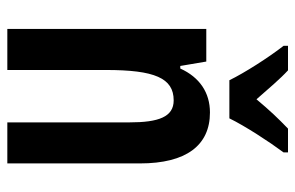

<svg xmlns="http://www.w3.org/2000/svg" viewBox="-161 -645 806 524"><g transform="rotate(90 242.0 -383.0)"><path d="M199 -606H303C324 -649 367 -715 396 -754V-766H331C302 -738 282 -717 251 -680C222 -713 195 -745 172 -766H105V-754C137 -713 179 -647 199 -606ZM287 -553C233 -553 191 -525 167 -472H160L148 -543H59V0H171V-269C171 -402 193 -454 254 -454C299 -454 314 -413 314 -333V0H426V-362C426 -488 377 -553 287 -553Z"/></g></svg>

Font: Noto Sans Devanagari ExtraCondensed SemiBold
Style: Regular
Weight: 600
Width: 2
Designer: Jelle Bosma - Monotype Design Team
Foundry: Monotype Imaging Inc.
Version: Version 2.004